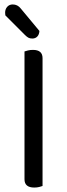

<svg xmlns="http://www.w3.org/2000/svg" viewBox="-20 -837 302 862"><path d="M171 -2Q166 0 156 2.5Q146 5 134 5Q90 5 90 -32V-606Q95 -608 105.5 -610.5Q116 -613 128 -613Q171 -613 171 -576ZM4 -768Q3 -773 3 -780Q3 -796 12.5 -806.5Q22 -817 37 -817Q59 -817 73 -799L157 -698Q156 -682 147.5 -673Q139 -664 125 -664Q114 -664 107 -668Q100 -672 92 -680Z"/></svg>

Font: Baloo 2 Latin
Style: Regular
Weight: 400
Designer: Sarang Kulkarni and Ek Type
Foundry: Ek Type
Version: Version 1.001